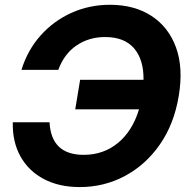

<svg xmlns="http://www.w3.org/2000/svg" viewBox="-20 -759 769 791"><path d="M308.6 11.7Q223.6 11.7 160.9 -21.2Q98.1 -54.2 64.5 -114.3Q30.8 -174.3 32.7 -255.4H184.1Q190.9 -121.1 324.7 -121.1Q406.7 -121.1 466.3 -170.4Q525.9 -219.7 552.7 -308.6H290L310.1 -430.2H571.3Q572.3 -513.7 532.2 -560.1Q492.2 -606.4 413.1 -606.4Q346.7 -606.4 295.7 -572Q244.6 -537.6 220.2 -471.2H68.4Q93.3 -552.2 147 -612.5Q200.7 -672.9 274.4 -706.1Q348.1 -739.3 433.1 -739.3Q533.2 -739.3 603.8 -693.6Q674.3 -647.9 705.1 -563.7Q735.8 -479.5 716.3 -363.3Q697.3 -248 638.7 -163.8Q580.1 -79.6 494.4 -33.9Q408.7 11.7 308.6 11.7Z"/></svg>

Font: Inter Display
Style: Bold Italic
Weight: 700
Italic angle: -9.39999°
Designer: Rasmus Andersson
Foundry: rsms
Version: Version 4.000;git-a52131595